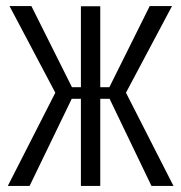

<svg xmlns="http://www.w3.org/2000/svg" viewBox="-20 -611 596 631"><path d="M5.7 0 161.8 -306.3 11.3 -591H83.2L216.5 -324.4H245.9V-590.3H309.5V-324.4H339.4L472 -591H545.3L394 -306.3L550.1 0H477.8L340.1 -286.4H309.5V0H245.9V-286.4H215.8L77.3 0Z"/></svg>

Font: Alumni Sans Thin
Style: Regular
Weight: 100
Designer: Robert E. Leuschke
Foundry: Robert E. Leuschke
Version: Version 1.018